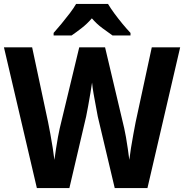

<svg xmlns="http://www.w3.org/2000/svg" viewBox="-24 -1047 934 974"><path d="M890 -807 724 -93H558L472 -456Q469 -473 463 -504.5Q457 -536 451 -570Q445 -604 443 -628Q440 -607 434.5 -574Q429 -541 423 -508Q417 -475 413 -456L328 -93H163L-4 -807H139L220 -427Q225 -402 231.5 -367Q238 -332 243.5 -296.5Q249 -261 252 -236Q255 -260 260 -291.5Q265 -323 270 -351.5Q275 -380 279 -396L378 -807H509L606 -397Q610 -380 615 -351.5Q620 -323 624.5 -291.5Q629 -260 632 -236Q635 -262 640.5 -296.5Q646 -331 652.5 -366Q659 -401 664 -427L746 -807ZM524 -1027Q537 -1005 556.5 -978.5Q576 -952 597.5 -926Q619 -900 638 -880V-867H547Q524 -883 495 -904.5Q466 -926 442 -954Q418 -926 389.5 -904Q361 -882 339 -867H248V-880Q265 -899 287 -925.5Q309 -952 329.5 -979Q350 -1006 362 -1027Z"/></svg>

Font: Noto Sans Telugu UI SemiCondensed
Style: Bold
Weight: 700
Width: 4
Designer: Jelle Bosma - Monotype Design Team
Foundry: Monotype Imaging Inc.
Version: Version 2.005; ttfautohint (v1.8.4.7-5d5b)